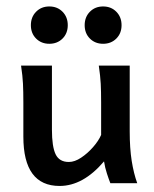

<svg xmlns="http://www.w3.org/2000/svg" viewBox="-20 -582 488 610"><path d="M169.4 8.8Q54.2 8.8 54.2 -147.9Q54.2 -150.9 54.2 -166.5Q54.2 -182.1 54.2 -202.1Q54.2 -222.2 54.2 -237.8Q54.2 -253.4 54.2 -256.3Q54.2 -291 53 -315.9Q51.8 -340.8 46.9 -373.5H145Q145 -373.5 145 -349.6Q145 -325.7 145 -290.8Q145 -255.9 145 -222.4Q145 -189 145 -169.9Q145 -116.2 156.7 -91.8Q168.5 -67.4 198.7 -67.4Q217.3 -67.4 237.8 -81.1Q258.3 -94.7 275.6 -114.5Q293 -134.3 301.3 -153.3V-256.3Q301.3 -292.5 300 -316.2Q298.8 -339.8 293.9 -373.5H392.1Q392.1 -373.5 392.1 -351.6Q392.1 -329.6 392.1 -295.9Q392.1 -262.2 392.1 -226.8Q392.1 -191.4 392.1 -164.6Q392.1 -111.3 398.4 -71Q404.8 -30.8 416 0H330.6Q325.7 -12.2 319.6 -31Q313.5 -49.8 310.5 -69.3Q244.1 8.8 169.4 8.8ZM136.7 -442.9Q111.3 -442.9 94.7 -459.5Q78.1 -476.1 78.1 -502Q78.1 -527.8 94.7 -544.7Q111.3 -561.5 136.7 -561.5Q162.1 -561.5 178.7 -544.7Q195.3 -527.8 195.3 -502Q195.3 -476.1 178.7 -459.5Q162.1 -442.9 136.7 -442.9ZM307.6 -442.9Q282.2 -442.9 265.6 -459.5Q249 -476.1 249 -502Q249 -527.8 265.6 -544.7Q282.2 -561.5 307.6 -561.5Q333 -561.5 349.6 -544.7Q366.2 -527.8 366.2 -502Q366.2 -476.1 349.6 -459.5Q333 -442.9 307.6 -442.9Z"/></svg>

Font: Harmattan SemiBold
Style: Regular
Weight: 600
Designer: George W. Nuss III and SIL International
Foundry: SIL International
Version: Version 4.000